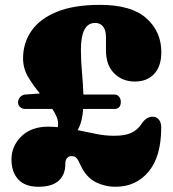

<svg xmlns="http://www.w3.org/2000/svg" viewBox="-20 -734 695 770"><path d="M26 -94Q26 -148.5 65.8 -187.2Q105.5 -226 173 -226Q192 -226 212 -224Q213 -230.5 213 -237Q213 -252 206.5 -267Q200 -282 190 -297H82.5Q69.5 -297 61 -304.2Q52.5 -311.5 52.5 -323.5Q52.5 -336.5 61.2 -345.2Q70 -354 82 -355L140 -359Q114.5 -389.5 93.5 -424.2Q72.5 -459 72.5 -500Q72.5 -561.5 106 -610Q139.5 -658.5 207.8 -686.5Q276 -714.5 381 -714.5Q507 -714.5 567 -660.8Q627 -607 627 -525Q627 -468.5 598.5 -437.8Q570 -407 521 -407Q471 -407 438 -439.8Q405 -472.5 405 -531.5V-584.5Q405 -613.5 393.2 -627.8Q381.5 -642 361.5 -642Q304.5 -642 304.5 -534.5Q304.5 -489.5 308.8 -443.5Q313 -397.5 314.5 -355H438.5Q450 -355 457.2 -346.5Q464.5 -338 464.5 -326Q464.5 -297 438.5 -297H313.5Q312 -273 306.8 -251.8Q301.5 -230.5 291.5 -212Q329.5 -204.5 365.2 -197Q401 -189.5 438 -189.5Q481 -189.5 506 -201Q531 -212.5 546.5 -235.5Q566 -266 592 -266Q607 -266 616.8 -254.8Q626.5 -243.5 626.5 -222.5Q626.5 -106.5 576 -45.8Q525.5 15 443.5 15Q400.5 15 362.8 -4.2Q325 -23.5 302.5 -72.5Q294.5 -91.5 287.2 -99.8Q280 -108 266 -108Q256.5 -108 249.2 -100.5Q242 -93 242 -76.5Q242 -33 215 -9Q188 15 134 15Q80.5 15 53.2 -14.5Q26 -44 26 -94Z"/></svg>

Font: Fraunces 72pt SuperSoft Black
Style: Regular
Weight: 900
Version: Version 1.000;[0bf87f6ff]